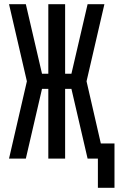

<svg xmlns="http://www.w3.org/2000/svg" viewBox="-20 -755 565 914"><path d="M446 139H525V-72H460L392 -368L477 -735H397L320 -404H290V-735H210V-404H180L103 -735H23L108 -368L23 0H103L180 -332H210V0H290V-332H320L397 0H446Z"/></svg>

Font: Iosevka SS09
Style: Regular
Weight: 400
Monospace: yes
Designer: Belleve Invis
Foundry: Belleve Invis
Version: Version 5.2.1; ttfautohint (v1.8.3)